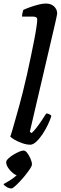

<svg xmlns="http://www.w3.org/2000/svg" viewBox="-38 -820 344 1088"><path d="M134 0Q113 0 88.5 -8.5Q64 -17 45 -28Q26 -39 20 -46Q25 -58 32.5 -84.5Q40 -111 50 -146Q60 -181 71 -220.5Q82 -260 91 -297Q103 -344 114.5 -395.5Q126 -447 136.5 -497.5Q147 -548 155.5 -591.5Q164 -635 168.5 -666Q173 -697 173 -708Q173 -719 166 -722.5Q159 -726 148 -726H87Q87 -736 89.5 -747Q92 -758 94 -764Q109 -771 133 -779.5Q157 -788 180.5 -794Q204 -800 222 -800Q251 -800 268.5 -783.5Q286 -767 286 -743Q286 -741 282 -721.5Q278 -702 273 -681L131 -73L141 -66Q153 -76 168.5 -96Q184 -116 199 -138.5Q214 -161 224 -177Q233 -177 242 -172.5Q251 -168 253 -163Q247 -142 234 -114.5Q221 -87 203.5 -60.5Q186 -34 167.5 -17Q149 0 134 0ZM28 248Q14 248 -0.5 239.5Q-15 231 -18 223Q-1 214 16 203.5Q33 193 47 181.5Q61 170 69 158L64 174Q52 174 36 161.5Q20 149 8.5 131.5Q-3 114 -3 99Q-3 90 9 78.5Q21 67 38 56.5Q55 46 71 39.5Q87 33 95 33Q106 33 116.5 47Q127 61 135 79.5Q143 98 143 111Q143 120 132.5 136Q122 152 106.5 171.5Q91 191 74.5 208.5Q58 226 45 237Q32 248 28 248Z"/></svg>

Font: Texturina 12pt SemiBold
Style: Italic
Weight: 600
Italic angle: -11°
Version: Version 1.002